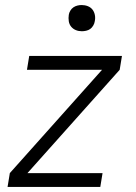

<svg xmlns="http://www.w3.org/2000/svg" viewBox="-20 -742 540 762"><path d="M10 0 19 -55 385 -465H87L96 -520H464L455 -465L89 -55H387L378 0ZM305 -618Q292 -618 281 -622.5Q270 -627 262.5 -636Q255 -645 253 -657.5Q251 -670 253 -683Q254 -691 259 -699.5Q264 -708 271.5 -713Q279 -718 287.5 -720Q296 -722 304 -722Q317 -722 328.5 -717.5Q340 -713 347 -704Q354 -695 356.5 -682.5Q359 -670 356 -657Q355 -649 350 -640.5Q345 -632 338 -627Q331 -622 322 -620Q313 -618 305 -618Z"/></svg>

Font: Iosevka Light Oblique
Style: Regular
Weight: 300
Italic angle: -9°
Monospace: yes
Designer: Belleve Invis
Foundry: Belleve Invis
Version: Version 32.5.0; ttfautohint (v1.8.4)